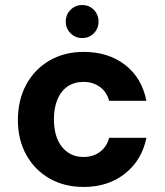

<svg xmlns="http://www.w3.org/2000/svg" viewBox="-20 -730 653 762"><path d="M312 12Q235 12 176 -22Q117 -56 84 -116Q51 -176 51 -253Q51 -333 84 -394Q117 -455 176 -489.5Q235 -524 312 -524Q410 -524 476.5 -472.5Q543 -421 561 -330H413Q404 -365 376.5 -385Q349 -405 311 -405Q275 -405 248.5 -387Q222 -369 208 -335.5Q194 -302 194 -256Q194 -222 202 -194.5Q210 -167 225.5 -147.5Q241 -128 262.5 -117.5Q284 -107 311 -107Q337 -107 357.5 -116Q378 -125 392.5 -142Q407 -159 413 -183H561Q543 -94 476 -41Q409 12 312 12ZM306 -579Q279 -579 260 -598Q241 -617 241 -644Q241 -672 260 -691Q279 -710 306 -710Q334 -710 352.5 -691Q371 -672 371 -644Q371 -617 352.5 -598Q334 -579 306 -579Z"/></svg>

Font: DM Sans 12pt ExtraBold
Style: Regular
Weight: 800
Version: Version 4.004;gftools[0.9.30]